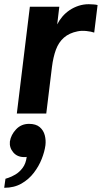

<svg xmlns="http://www.w3.org/2000/svg" viewBox="-31 -540 484 913"><path d="M49 0 111 -508H251L241 -424Q251 -444 266 -461.5Q281 -479 300.5 -492Q320 -505 343 -512.5Q366 -520 391 -520Q399 -520 413 -519Q427 -518 433 -516L417 -385Q403 -390 380 -392.5Q357 -395 338 -391Q298 -383 273 -361Q248 -339 235 -304Q222 -269 216 -221L189 0ZM-11 353Q-11 353 -9.5 342Q-8 331 -6.5 320.5Q-5 310 -5 310Q-5 310 9 305.5Q23 301 42 290Q61 279 76.5 258.5Q92 238 96 206Q94 207 90.5 207Q87 207 84 207Q51 207 32 184.5Q13 162 16 133Q21 101 45.5 75Q70 49 107 49Q140 49 158 64.5Q176 80 182 103.5Q188 127 185 151Q181 181 167.5 215.5Q154 250 130 281.5Q106 313 71 333Q36 353 -11 353Z"/></svg>

Font: Inclusive Sans
Style: Bold Italic
Weight: 700
Italic angle: -7°
Designer: Olivia King
Foundry: Olivia King
Version: Version 2.004